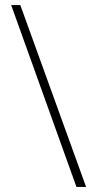

<svg xmlns="http://www.w3.org/2000/svg" viewBox="-20 -735 376 756"><path d="M60 -715H24L281 1H319Z"/></svg>

Font: Noto Sans Armenian ExtraCondensed ExtraLight
Style: Regular
Weight: 200
Width: 2
Designer: Monotype Design Team
Foundry: Monotype Imaging Inc.
Version: Version 2.008